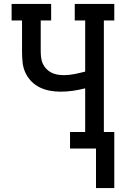

<svg xmlns="http://www.w3.org/2000/svg" viewBox="-20 -755 640 976"><path d="M468 201V0H336V-84H413V-306Q382 -298 350.5 -293.5Q319 -289 287 -289Q260 -289 233 -294Q206 -299 181.5 -311Q157 -323 138 -343Q119 -363 108 -388Q97 -413 94.5 -440.5Q92 -468 92 -495V-651H39V-735H240V-651H187V-495Q187 -479 189 -462.5Q191 -446 197.5 -431.5Q204 -417 215.5 -405Q227 -393 241 -386Q255 -379 271 -376Q287 -373 304 -373Q331 -373 358.5 -378.5Q386 -384 413 -391V-651H360V-735H561V-651H508V-84H561V201Z"/></svg>

Font: Iosevka Etoile Medium
Style: Regular
Weight: 500
Designer: Belleve Invis
Foundry: Belleve Invis
Version: Version 22.1.2; ttfautohint (v1.8.4)